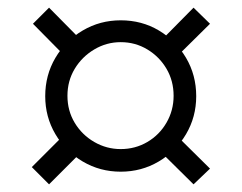

<svg xmlns="http://www.w3.org/2000/svg" viewBox="-20 -602 632 501"><path d="M295 -492Q258 -492 226 -473Q194 -454 175 -422.5Q156 -391 156 -352Q156 -313 175 -281.5Q194 -250 226 -231.5Q258 -213 295 -213Q333 -213 364.5 -231.5Q396 -250 414.5 -282Q433 -314 433 -352Q433 -391 414.5 -422.5Q396 -454 364.5 -473Q333 -492 295 -492ZM108 -582 191 -498 149 -456 66 -540ZM485 -582 528 -540 445 -458 404 -500ZM152 -255 197 -210 108 -121 63 -166ZM439 -250 528 -162 485 -121 397 -208ZM295 -549Q350 -549 394.5 -522.5Q439 -496 465.5 -451Q492 -406 492 -351Q492 -297 465.5 -252Q439 -207 394 -180.5Q349 -154 295 -154Q241 -154 196 -180.5Q151 -207 124.5 -252Q98 -297 98 -351Q98 -406 124.5 -451Q151 -496 196 -522.5Q241 -549 295 -549Z"/></svg>

Font: Exo 2 Medium
Style: Regular
Weight: 500
Designer: Natanael Gama
Foundry: Natanael Gama
Version: Version 2.010